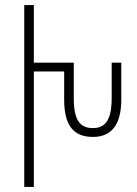

<svg xmlns="http://www.w3.org/2000/svg" viewBox="-20 -737 542 760"><path d="M76 3H114V-454H234V-342C234 -238 273 -195 348 -195C419 -195 460 -241 460 -342V-489H422V-348C422 -258 394 -230 348 -230C299 -230 272 -258 272 -348V-489H114V-717H76Z"/></svg>

Font: Noto Sans Armenian ExtraCondensed ExtraLight
Style: Regular
Weight: 200
Width: 2
Designer: Monotype Design Team
Foundry: Monotype Imaging Inc.
Version: Version 2.008